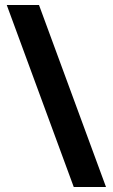

<svg xmlns="http://www.w3.org/2000/svg" viewBox="-20 -741 451 768"><path d="M136 -721 404 7H275L7 -721Z"/></svg>

Font: Noto Sans Khmer UI SemiCondensed
Style: Bold
Weight: 700
Width: 4
Designer: Danh Hong and the Monotype Design Team
Foundry: Monotype Imaging Inc.
Version: Version 2.002; ttfautohint (v1.8.4.7-5d5b)